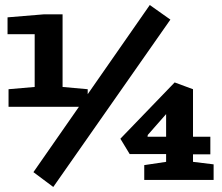

<svg xmlns="http://www.w3.org/2000/svg" viewBox="-20 -716 884 764"><path d="M14 -291V-361L118 -370V-580H10V-647L155 -659H229V-370L329 -361V-291ZM192 28 113 -31 576 -696 658 -638ZM554 0V-59L641 -72V-103H496L459 -164L675 -388L748 -361V-172H817V-102H748V-72L830 -62V0ZM567 -172H641V-262L568 -179Z"/></svg>

Font: Faustina ExtraBold
Style: Regular
Weight: 800
Designer: Alfonso Garcia
Foundry: http://www.omnibus-type.com
Version: Version 1.200